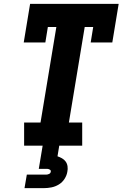

<svg xmlns="http://www.w3.org/2000/svg" viewBox="-20 -755 640 995"><path d="M105 0V-120H190L272 -615H228L215 -535H103L136 -735H595L562 -535H450L463 -615H419L337 -120H406V0ZM107 220 119 150H219Q226 150 234 146.5Q242 143 243 135Q245 128 238 124Q231 120 224 120H181L201 0H287L278 55Q290 59 301.5 65.5Q313 72 320.5 82.5Q328 93 330 107Q332 121 329 135Q326 154 314.5 172Q303 190 285 201Q267 212 247 216Q227 220 207 220Z"/></svg>

Font: Iosevka Slab Heavy Extended
Style: Italic
Weight: 900
Width: 7
Italic angle: -9°
Monospace: yes
Designer: Belleve Invis
Foundry: Belleve Invis
Version: Version 11.1.0; ttfautohint (v1.8.3)